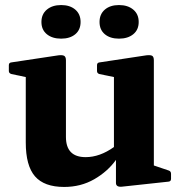

<svg xmlns="http://www.w3.org/2000/svg" viewBox="-20 -727 720 760"><path d="M234 13Q155 13 118.5 -29Q82 -71 82 -163V-422L25 -434Q15 -437 15 -446V-469Q15 -479 25 -480L211 -508Q227 -510 234 -506Q241 -502 241 -488V-185Q241 -105 319 -105Q375 -105 431 -145V-422L373 -434Q364 -437 364 -446V-469Q364 -479 374 -480L559 -508Q576 -510 582.5 -506Q589 -502 589 -488V-72L648 -52Q657 -49 657 -39V-19Q657 -9 647 -8L462 12Q439 14 439 -3V-94Q406 -48 353 -17.5Q300 13 234 13ZM222 -574Q187 -574 165.5 -591.5Q144 -609 144 -640Q144 -671 165.5 -689Q187 -707 222 -707Q257 -707 278 -689Q299 -671 299 -640Q299 -609 278 -591.5Q257 -574 222 -574ZM451 -574Q416 -574 395 -591.5Q374 -609 374 -640Q374 -671 395 -689Q416 -707 451 -707Q486 -707 507.5 -689Q529 -671 529 -640Q529 -609 507.5 -591.5Q486 -574 451 -574Z"/></svg>

Font: Hahmlet
Style: Bold
Weight: 700
Designer: Minjoo Ham & Mark Frömberg
Foundry: hypertype
Version: Version 1.002; ttfautohint (v1.8.3)